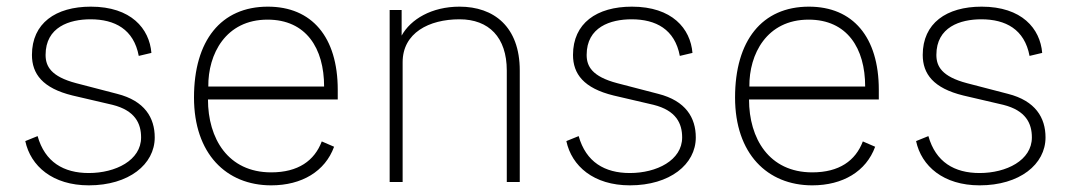

<svg xmlns="http://www.w3.org/2000/svg" viewBox="-20 -547 3228 577"><path d="M247 10C367 10 445 -53 445 -134C445 -193 415 -244 332 -265L209 -297C133 -317 117 -348 117 -382C117 -466 189 -489 252 -489C325 -489 382 -459 397 -379L435 -388C429 -461 374 -527 253 -527C147 -527 76 -477 76 -382C76 -325 108 -282 198 -260L318 -232C386 -215 404 -176 404 -134C404 -65 327 -27 247 -27C171 -27 115 -60 93 -138L56 -123C72 -48 138 10 247 10Z M605 -248H995V-277C995 -436 917 -527 785 -527C644 -527 563 -425 563 -254C563 -85 660 10 795 10C887 10 957 -32 984 -106L947 -122C925 -64 876 -29 795 -29C665 -29 605 -131 605 -248ZM606 -287C605 -384 658 -488 784 -488C900 -488 954 -402 954 -287Z M1151 0H1190V-360C1190 -448 1269 -489 1361 -489C1449 -489 1503 -435 1503 -335V0H1542V-335C1542 -467 1464 -527 1361 -527C1277 -527 1214 -489 1187 -440V-517H1151Z M1873 10C1993 10 2071 -53 2071 -134C2071 -193 2041 -244 1958 -265L1835 -297C1759 -317 1743 -348 1743 -382C1743 -466 1815 -489 1878 -489C1951 -489 2008 -459 2023 -379L2061 -388C2055 -461 2000 -527 1879 -527C1773 -527 1702 -477 1702 -382C1702 -325 1734 -282 1824 -260L1944 -232C2012 -215 2030 -176 2030 -134C2030 -65 1953 -27 1873 -27C1797 -27 1741 -60 1719 -138L1682 -123C1698 -48 1764 10 1873 10Z M2231 -248H2621V-277C2621 -436 2543 -527 2411 -527C2270 -527 2189 -425 2189 -254C2189 -85 2286 10 2421 10C2513 10 2583 -32 2610 -106L2573 -122C2551 -64 2502 -29 2421 -29C2291 -29 2231 -131 2231 -248ZM2232 -287C2231 -384 2284 -488 2410 -488C2526 -488 2580 -402 2580 -287Z M2924 10C3044 10 3122 -53 3122 -134C3122 -193 3092 -244 3009 -265L2886 -297C2810 -317 2794 -348 2794 -382C2794 -466 2866 -489 2929 -489C3002 -489 3059 -459 3074 -379L3112 -388C3106 -461 3051 -527 2930 -527C2824 -527 2753 -477 2753 -382C2753 -325 2785 -282 2875 -260L2995 -232C3063 -215 3081 -176 3081 -134C3081 -65 3004 -27 2924 -27C2848 -27 2792 -60 2770 -138L2733 -123C2749 -48 2815 10 2924 10Z"/></svg>

Font: United Sans Thin
Style: Regular
Weight: 100
Designer: Pablo Impallari, Rodrigo Fuenzalida (Modified by Dan O. Williams)
Version: Version 1.000;PS 001.000;hotconv 1.0.88;makeotf.lib2.5.64775